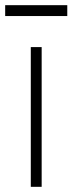

<svg xmlns="http://www.w3.org/2000/svg" viewBox="-39 -722 280 742"><path d="M-19 -660V-702H221V-660ZM80 0V-540H122V0Z"/></svg>

Font: Vela Sans ExtLt
Style: Regular
Weight: 200
Designer: Principal design: Mikhail Sharanda - project Manrope.
Design modification: Ravid Balaliev
Foundry: Mikhail Sharanda
Version: Version 1.001